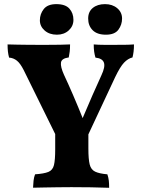

<svg xmlns="http://www.w3.org/2000/svg" viewBox="-20 -889 672 912"><path d="M399.8 -262.2V-184Q399.8 -132.8 406 -108Q412.2 -83.2 431.7 -73.8Q451.2 -64.4 490 -61Q495.4 -44.8 496.9 -30.5Q498.4 -16.2 498.4 3Q458.8 1.4 411.4 0.7Q364 0 319.2 0Q287.6 0 254.8 0.5Q222 1 191.6 1.5Q161.2 2 137 2.6Q137.6 -14.6 139.4 -30.9Q141.2 -47.2 146.6 -61Q189.4 -64 209.9 -72.4Q230.4 -80.8 236.3 -104.8Q242.2 -128.8 242.2 -179.4V-262.2ZM361.8 -169.6 283.2 -169 92.4 -556.4Q76.4 -588 60.2 -600.9Q44 -613.8 23.2 -615.4Q19.2 -630 17.6 -644.5Q16 -659 16 -678Q36 -677.4 62 -676.9Q88 -676.4 113.7 -676.2Q139.4 -676 158.4 -676Q177.4 -676 206.8 -676Q236.2 -676 265.5 -676.5Q294.8 -677 312.8 -678Q312.8 -658 311.2 -644.4Q309.6 -630.8 306.6 -616.2Q272.4 -611.6 269.6 -591.7Q266.8 -571.8 284 -533.6Q303.2 -493 327.5 -436.7Q351.8 -380.4 375.6 -320.6H369.4Q395.4 -382.6 418.8 -435.7Q442.2 -488.8 461.6 -531.2Q480.8 -571.8 473.5 -591.8Q466.2 -611.8 433.4 -615.4Q429.2 -630 427.2 -644Q425.2 -658 425.2 -678Q448.6 -676 473.8 -676Q499 -676 526.2 -676Q549.2 -676 572.2 -676.2Q595.2 -676.4 616.4 -678Q616.4 -658.4 614.5 -643.7Q612.6 -629 609.4 -616.2Q587.8 -611 569.2 -591.4Q550.6 -571.8 527 -522.6ZM483 -724.2Q441.4 -724.2 420.1 -745.6Q398.8 -767 398.8 -801Q398.8 -833.4 420.9 -851.4Q443 -869.4 478.8 -869.4Q514 -869.4 536.9 -850Q559.8 -830.6 559.8 -801Q559.8 -771.6 542.4 -747.9Q525 -724.2 483 -724.2ZM250.4 -724.2Q214.6 -724.2 192 -744.1Q169.4 -764 169.4 -792.6Q169.4 -822.4 187.8 -845.9Q206.2 -869.4 247.8 -869.4Q290.4 -869.4 309.6 -848Q328.8 -826.6 328.8 -794.6Q328.8 -765 306.5 -744.6Q284.2 -724.2 250.4 -724.2Z"/></svg>

Font: Vollkorn
Style: Regular
Weight: 400
Designer: Friedrich Althausen
Foundry: Friedrich Althausen
Version: Version 4.104